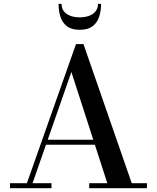

<svg xmlns="http://www.w3.org/2000/svg" viewBox="-20 -998 832 1018"><path d="M217 -230.5V-257H541V-230.5ZM422.5 -764.5 678.5 -26.5H759V0H453V-26.5H549L358.5 -616.5L152.5 -26.5H253V0H33V-26.5H122.5L383 -764.5ZM402.5 -840Q358.5 -840 334 -859.5Q309.5 -879 300 -910.5Q290.5 -942 290.5 -977.5H306.5Q306.5 -953.5 319.2 -937.5Q332 -921.5 354 -913.8Q376 -906 402.5 -906Q429.5 -906 451.5 -913.8Q473.5 -921.5 486.5 -937.5Q499.5 -953.5 499.5 -977.5H516Q516 -942 506.2 -910.5Q496.5 -879 471.8 -859.5Q447 -840 402.5 -840Z"/></svg>

Font: Bodoni Moda SC 9pt Medium
Style: Regular
Weight: 500
Designer: Owen Earl
Foundry: indestructible type
Version: Version 2.005